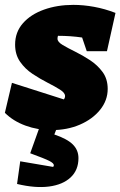

<svg xmlns="http://www.w3.org/2000/svg" viewBox="-28 -524 494 788"><path d="M-8 -61 21 -184 234 -116Q239 -122 239 -130Q239 -143 218.5 -156Q198 -169 167.5 -184.5Q137 -200 106 -220.5Q75 -241 54.5 -270.5Q34 -300 34 -341Q34 -392 66 -428.5Q98 -465 152.5 -484.5Q207 -504 273 -504Q314 -504 358 -496Q402 -488 446 -471L411 -314H328L309 -370Q262 -377 210 -377Q208 -372 208 -365Q208 -352 229 -339.5Q250 -327 280.5 -312Q311 -297 341.5 -277Q372 -257 393 -228.5Q414 -200 414 -159Q414 -112 383 -73.5Q352 -35 300 -12.5Q248 10 183 10Q127 10 76.5 -8.5Q26 -27 -8 -61ZM140 -18H213L195 28Q248 46 271 69Q294 92 294 125Q294 174 262 204Q230 234 173.5 241.5Q117 249 42 231L55 138L190 161Q193 158 193 154Q193 146 174.5 136.5Q156 127 96 105Z"/></svg>

Font: Piazzolla Black
Style: Italic
Weight: 900
Italic angle: -11.3°
Designer: Juan Pablo del Peral
Foundry: Huerta Tipografica
Version: Version 1.330